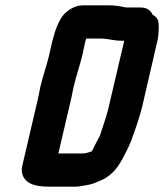

<svg xmlns="http://www.w3.org/2000/svg" viewBox="-20 -674 613 717"><path d="M288 -470 295 -503C298 -514 299 -523 302 -530H357C381 -530 406 -522 430 -522H444L387 -279C385 -271 384 -263 381 -255L372 -225C367 -208 358 -183 353 -167C344 -149 332 -128 323 -109C314 -106 301 -101 290 -101H198L247 -311C250 -326 253 -339 255 -350C264 -389 279 -432 288 -470ZM130 -347C128 -336 126 -324 123 -311L63 -54C60 -41 61 -30 65 -19C78 13 112 23 162 23H262C271 23 279 22 288 20C310 17 328 13 346 4C389 -11 416 -40 439 -84C450 -106 462 -127 470 -149C485 -190 501 -234 512 -280L569 -527C571 -535 571 -543 572 -551C573 -584 577 -605 550 -619C542 -637 527 -646 505 -646H458C455 -646 450 -646 445 -647C427 -651 409 -654 387 -654H287C256 -654 220 -629 207 -604C195 -584 185 -559 179 -532C176 -525 175 -517 172 -506L164 -470C155 -431 139 -387 130 -347Z"/></svg>

Font: Electronic
Style: ThkIt
Weight: 900
Version: Version 1.011